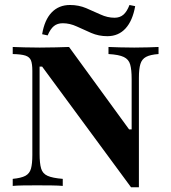

<svg xmlns="http://www.w3.org/2000/svg" viewBox="-20 -764 704 789"><path d="M518.5 5.6 153.2 -490.3H142.7V-132.3Q142.7 -93.5 148.8 -72.2Q154.8 -50.8 175.4 -41.5Q196 -32.3 237.9 -29V0Q221.8 -1.6 192.7 -2Q163.7 -2.4 132.3 -2.4Q100.8 -2.4 74.6 -2Q48.4 -1.6 32.3 0V-29Q66.9 -32.3 84.3 -41.5Q101.6 -50.8 107.3 -71Q112.9 -91.1 112.9 -126.6V-472.6Q112.9 -501.6 107.3 -515.7Q101.6 -529.8 84.7 -535.5Q67.7 -541.1 32.3 -541.9V-571Q50 -570.2 79.8 -569.4Q109.7 -568.5 143.5 -568.5Q179 -568.5 209.3 -569.4Q239.5 -570.2 263.7 -571L510.5 -232.3H521V-438.7Q521 -478.2 514.9 -499.2Q508.9 -520.2 488.7 -529.8Q468.5 -539.5 425.8 -541.9V-571Q442.7 -570.2 471.8 -569.4Q500.8 -568.5 531.5 -568.5Q562.9 -568.5 589.5 -569.4Q616.1 -570.2 631.5 -571V-541.9Q597.6 -539.5 580.2 -530.2Q562.9 -521 556.9 -500.8Q550.8 -480.6 550.8 -444.4V5.6ZM421 -615.3Q385.5 -615.3 354.8 -628.6Q324.2 -641.9 295.6 -655.2Q266.9 -668.5 237.9 -668.5Q216.1 -668.5 201.6 -656.9Q187.1 -645.2 175.8 -618.5L153.2 -623.4Q162.9 -682.3 192.3 -712.9Q221.8 -743.5 267.7 -743.5Q303.2 -743.5 333.9 -730.6Q364.5 -717.7 393.1 -704.4Q421.8 -691.1 450.8 -691.1Q472.6 -691.1 487.1 -703.6Q501.6 -716.1 512.1 -743.5L535.5 -738.7Q525 -679 496 -647.2Q466.9 -615.3 421 -615.3Z"/></svg>

Font: Playfair 5pt SemiExpanded Light ExtraBold
Style: Regular
Weight: 800
Version: Version 2.001;gftools[0.9.30]